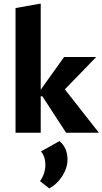

<svg xmlns="http://www.w3.org/2000/svg" viewBox="-20 -743 573 1075"><path d="M350 0 217 -204H201V-231L339 -424H517V-422L295 -193L306 -290L532 -2V0ZM67 0V-698L208 -723V0ZM256 312 204 271Q219 251 226.5 227Q234 203 234 181Q234 156 227 136Q220 116 209 105L313 47Q336 66 347 92.5Q358 119 358 149Q358 196 329.5 241.5Q301 287 256 312Z"/></svg>

Font: Ysabeau ExtraBold
Style: Regular
Weight: 800
Designer: Christian Thalmann (Catharsis Fonts)
Version: Version 2.002